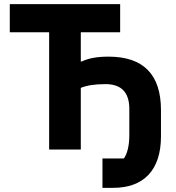

<svg xmlns="http://www.w3.org/2000/svg" viewBox="-20 -718 847 922"><path d="M472 43H575C591 20 601 -18 601 -69V-195C601 -274 563 -314 487 -314C434 -314 397 -308 368 -296V0H216V-563H27V-698H557V-563H368V-423H373C405 -438 445 -446 501 -446C669 -446 753 -360 753 -189V-63C753 100 669 184 524 184H472Z"/></svg>

Font: Plexus Sans Bold
Style: Regular
Weight: 700
Version: Version 2.001;PS 002.001;hotconv 1.0.70;makeotf.lib2.5.58329